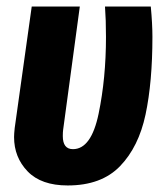

<svg xmlns="http://www.w3.org/2000/svg" viewBox="-20 -551 507 587"><path d="M446 -438Q446 -300 425 -201Q404 -102 347 -43Q290 16 187 16Q106 16 64.5 -27Q23 -70 23 -132Q23 -142 25 -160L77 -531H224L173 -154Q172 -147 172 -135Q172 -95 203 -95Q259 -95 281.5 -203.5Q304 -312 304 -438Q304 -491 301 -531H441Q446 -478 446 -438Z"/></svg>

Font: Fira Sans Extra Condensed
Style: Bold Italic
Weight: 700
Width: 3
Italic angle: -8°
Designer: Carrois Corporate & Edenspiekermann AG
Foundry: Carrois Corporate GbR & Edenspiekermann AG
Version: Version 4.203